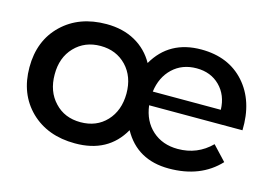

<svg xmlns="http://www.w3.org/2000/svg" viewBox="-77 -686 1193 840"><g transform="rotate(15 520.0 -266.0)"><path d="M743.7 -451.2Q678.7 -451.2 635.7 -410.6Q592.8 -370.1 584 -303.2H892.1Q890.1 -369.1 849.1 -410.2Q808.1 -451.2 743.7 -451.2ZM149.9 -264.6Q149.9 -188 195.3 -140.1Q240.2 -91.8 312.5 -91.8Q384.8 -91.8 429.7 -139.6Q474.6 -187.5 475.1 -264.6Q475.1 -341.3 429.7 -389.2Q383.8 -437 312.5 -437Q241.2 -437 195.3 -389.2Q149.4 -341.3 149.9 -264.6ZM35.2 -266.6Q35.2 -387.7 112.3 -461.9Q189.5 -536.1 313 -536.1Q387.7 -536.1 443.4 -504.9Q499 -473.6 529.8 -418Q597.7 -536.1 742.2 -536.1Q866.2 -536.1 938.5 -455.1Q1010.7 -374 1006.8 -241.2H584Q592.8 -170.9 638.7 -129.9Q684.6 -88.9 753.9 -88.9Q842.8 -88.9 904.8 -150.9L965.8 -85.9Q881.8 3.9 738.3 3.9Q594.7 3.9 529.8 -113.8Q462.9 4.4 313 3.9Q189 3.9 111.8 -70.8Q35.2 -146 35.2 -266.6Z"/></g></svg>

Font: TruenoRg
Style: Book
Weight: 400
Designer: Julieta Ulanovsky
Foundry: Julieta Ulanovsky
Version: Version 3.001b